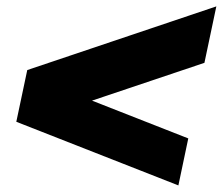

<svg xmlns="http://www.w3.org/2000/svg" viewBox="-20 -621 694 598"><path d="M653.8 -601.1 616.7 -425.3 266.6 -307.6 566.4 -189.9 535.6 -43.5 30.8 -241.7 64.9 -402.8Z"/></svg>

Font: Schibsted Grotesk Black
Style: Italic
Weight: 900
Italic angle: -12°
Designer: Bakken & Baeck AS, Henrik Kongsvoll
Foundry: Schibsted ASA
Version: Version 1.100;gftools[0.9.25]